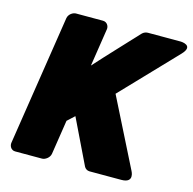

<svg xmlns="http://www.w3.org/2000/svg" viewBox="-113 -862 1017 1013"><g transform="rotate(15 396.0 -355.0)"><path d="M316 -224 434 20C439 30 450 38 463 38H637C710 38 677 -21 677 -21L490 -393L772 -688C827 -746 752 -748 752 -748H572C562 -748 549 -744 540 -734C469 -657 398 -583 326 -503L358 -711C360 -727 349 -748 326 -748H179C163 -748 140 -734 136 -711L26 0C24 16 34 38 57 38H204C220 38 244 23 248 0L277 -188Z"/></g></svg>

Font: Asimov Print
Style: EIt
Weight: 500
Designer: Google
Version: Version 2.000980; 2014